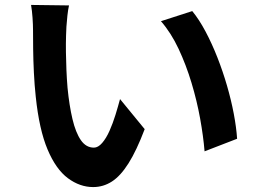

<svg xmlns="http://www.w3.org/2000/svg" viewBox="-20 -737 1040 779"><path d="M260 -715Q256 -697 253.5 -674Q251 -651 249.5 -629Q248 -607 248 -593Q247 -560 247.5 -525Q248 -490 249.5 -453.5Q251 -417 254 -381Q261 -309 274 -254Q287 -199 308 -168.5Q329 -138 361 -138Q378 -138 394.5 -157Q411 -176 424.5 -206.5Q438 -237 448.5 -271Q459 -305 467 -335L567 -213Q534 -126 501.5 -74.5Q469 -23 434 -0.5Q399 22 358 22Q304 22 255.5 -14Q207 -50 173 -130.5Q139 -211 125 -345Q120 -391 117.5 -442Q115 -493 114.5 -539Q114 -585 114 -615Q114 -636 112 -665Q110 -694 106 -717ZM760 -692Q788 -658 814 -609Q840 -560 862 -504Q884 -448 901 -389.5Q918 -331 928.5 -275.5Q939 -220 942 -174L810 -123Q805 -184 792 -256Q779 -328 757 -401Q735 -474 704.5 -539Q674 -604 633 -651Z"/></svg>

Font: Noto Sans JP Thin
Style: Bold
Weight: 700
Version: Version 2.004-H2;hotconv 1.0.118;makeotfexe 2.5.65603